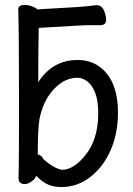

<svg xmlns="http://www.w3.org/2000/svg" viewBox="-20 -735 540 778"><path d="M378 -276Q378 -328 365.5 -359.5Q353 -391 333.5 -405.5Q314 -420 295 -420Q225 -420 173 -341Q150 -303 140 -253Q133 -211 133 -109Q148 -107 157 -89Q198 -53 231 -47Q278 -47 325 -105Q378 -169 378 -276ZM372 -714Q392 -714 402 -691Q410 -671 410 -654Q410 -643 403.5 -638Q397 -633 388 -633H332Q321 -633 137 -622Q135 -539 135 -402Q193 -492 295 -492Q368 -492 413 -436.5Q458 -381 458 -278Q458 -194 428 -126Q398 -58 345.5 -17.5Q293 23 228 23Q189 23 160 5Q139 -9 127 -23Q122 -10 111 -2Q95 11 79 11Q55 10 55 -15Q55 -27 56 -54Q57 -81 57 -336Q57 -591 54 -699Q54 -699 54 -700Q56 -715 81 -715Q98 -715 117 -706Q126 -703 131 -697Q316 -707 340 -710.5Q364 -714 372 -714Z"/></svg>

Font: Moon Stars Kai HW
Style: Bold
Weight: 700
Designer: GuiWonder
Version: Version 1.101